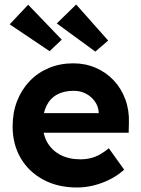

<svg xmlns="http://www.w3.org/2000/svg" viewBox="-20 -822 626 852"><path d="M36 -261Q36 -323 56 -374Q76 -425 112 -462.5Q148 -500 197.5 -520.5Q247 -541 305 -541Q359 -541 405 -521Q451 -501 484.5 -465.5Q518 -430 536 -381.5Q554 -333 552 -277L551 -233H126L103 -320H434L418 -302V-324Q416 -351 400.5 -372.5Q385 -394 361 -406.5Q337 -419 307 -419Q263 -419 232.5 -402Q202 -385 186 -352Q170 -319 170 -272Q170 -224 190.5 -189Q211 -154 248.5 -134.5Q286 -115 337 -115Q372 -115 401 -126Q430 -137 463 -164L531 -69Q502 -43 467 -25.5Q432 -8 395 1Q358 10 322 10Q236 10 171.5 -25Q107 -60 71.5 -121Q36 -182 36 -261ZM403 -593 232 -718 318 -802 460 -642ZM105 -801 254 -646 200 -595 23 -714Z"/></svg>

Font: Mach SemiBold
Style: Regular
Weight: 600
Version: Version 1.002